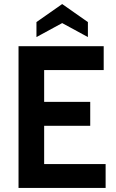

<svg xmlns="http://www.w3.org/2000/svg" viewBox="-20 -928 572 948"><path d="M71.5 0V-700H492V-582H198V-425H425.5V-307H198V-118H501.5V0ZM160 -745V-819L287 -908L414 -819V-745L287 -814Z"/></svg>

Font: Cabin
Style: Bold
Weight: 700
Width: 4
Designer: Pablo Impallari
Foundry: Pablo Impallari. http://www.impallari.com Igino Marini. http://www.ikern.com
Version: Version 3.001